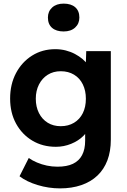

<svg xmlns="http://www.w3.org/2000/svg" viewBox="-20 -812 703 1062"><path d="M88 163 139 62Q159 76 185 87Q211 98 239.5 104Q268 110 298 110Q350 110 383.5 94Q417 78 434 46Q451 14 451 -34V-126L475 -121Q469 -88 441.5 -60.5Q414 -33 373.5 -16.5Q333 0 289 0Q216 0 159 -34Q102 -68 69 -128Q36 -188 36 -267Q36 -346 68.5 -407.5Q101 -469 157.5 -504.5Q214 -540 286 -540Q316 -540 343.5 -533Q371 -526 394.5 -513.5Q418 -501 436.5 -485.5Q455 -470 467 -452Q479 -434 482 -416L453 -408L457 -529H593V-40Q593 25 574 75Q555 125 518.5 159.5Q482 194 429.5 212Q377 230 312 230Q249 230 188 211.5Q127 193 88 163ZM455 -266Q455 -311 438 -345.5Q421 -380 389.5 -399Q358 -418 316 -418Q275 -418 244 -398.5Q213 -379 195.5 -344.5Q178 -310 178 -266Q178 -221 195.5 -186.5Q213 -152 244 -133Q275 -114 316 -114Q358 -114 389.5 -133Q421 -152 438 -186Q455 -220 455 -266ZM245 -715Q245 -749 268.5 -770.5Q292 -792 332 -792Q373 -792 396 -772Q419 -752 419 -715Q419 -681 395.5 -659.5Q372 -638 332 -638Q291 -638 268 -658Q245 -678 245 -715Z"/></svg>

Font: Mach SemiBold
Style: Regular
Weight: 600
Version: Version 1.002